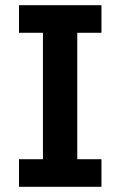

<svg xmlns="http://www.w3.org/2000/svg" viewBox="-20 -718 463 738"><path d="M53 0V-106H145V-592H53V-698H370V-592H277V-106H370V0Z"/></svg>

Font: IBM Plex Sans Thai SemiBold
Style: Regular
Weight: 600
Designer: Mike Abbink, Paul van der Laan, Pieter van Rosmalen, Ben Mitchell, Mark Frömberg
Foundry: Bold Monday
Version: Version 1.1